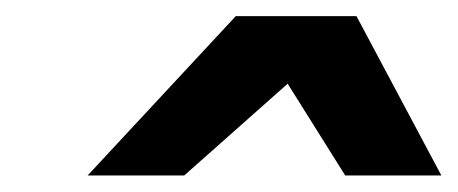

<svg xmlns="http://www.w3.org/2000/svg" viewBox="-20 -793 556 233"><path d="M515.6 -580.1H398.9L329.1 -691.4L203.6 -580.1H86.4L266.1 -773.4H412.6Z"/></svg>

Font: Andika
Style: Bold Italic
Weight: 700
Italic angle: -14°
Designer: Victor Gaultney, Annie Olsen, Julie Remington, Don Collingsworth, Eric Hays, Becca Hirsbrunner
Foundry: SIL International
Version: Version 6.101